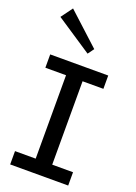

<svg xmlns="http://www.w3.org/2000/svg" viewBox="-181 -1055 796 1125"><g transform="rotate(20 217.0 -492.5)"><path d="M268.1 -803.2 240.2 -765.1 17.1 -913.1 69.8 -984.9ZM397.9 -603H268.1V-83H397.9V0H36.1V-83H165V-603H36.1V-686H397.9Z"/></g></svg>

Font: BioRhyme
Style: Regular
Weight: 400
Designer: Aoife Mooney
Foundry: Aoife Mooney Type
Version: Version 1.500;PS 001.500;hotconv 1.0.88;makeotf.lib2.5.64775